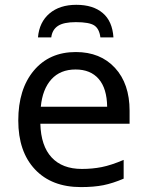

<svg xmlns="http://www.w3.org/2000/svg" viewBox="-20 -760 604 790"><path d="M313 9.8Q192.4 9.8 123.8 -63.2Q55.2 -136.2 55.2 -264.2Q55.2 -393.1 119.1 -469.5Q183.1 -545.9 292 -545.9Q393.1 -545.9 453.1 -480.7Q513.2 -415.5 513.2 -304.2V-251H146Q148.4 -159.7 192.4 -112.3Q236.3 -64.9 316.9 -64.9Q359.9 -64.9 398.4 -72.5Q437 -80.1 488.8 -102.1V-24.9Q444.3 -5.9 405.3 2Q366.2 9.8 313 9.8ZM291 -474.1Q228 -474.1 191.4 -433.6Q154.8 -393.1 147.9 -320.8H420.9Q419.9 -396 386.2 -435.1Q352.5 -474.1 291 -474.1ZM293.9 -740.2Q362.8 -740.2 402.6 -706.5Q442.4 -672.9 446.8 -606H393.1Q388.7 -641.6 367.9 -655.3Q347.2 -668.9 292 -668.9Q241.7 -668.9 218.3 -653.3Q194.8 -637.7 190.9 -606H136.2Q141.6 -668.9 183.6 -704.6Q225.6 -740.2 293.9 -740.2Z"/></svg>

Font: NotoPenekeko
Style: Regular
Weight: 400
Designer: Monotype Design team
Foundry: Monotype Imaging Inc.
Version: Version 1.04